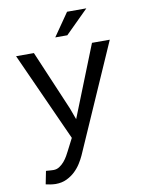

<svg xmlns="http://www.w3.org/2000/svg" viewBox="-100 -792 800 1073"><g transform="rotate(-10 300.0 -255.5)"><path d="M279.3 -187.5 302.7 -123.5 463.9 -528.3H564.9L296.9 81.5Q287.6 102.1 273.2 125Q258.8 147.9 238.3 167.5Q217.8 187 190.4 200.2Q163.1 213.4 127.4 213.4Q121.1 213.4 113.3 212.6Q105.5 211.9 97.7 210.7Q89.8 209.5 83 208Q76.2 206.5 71.8 205.6L86.4 131.8Q89.8 131.8 95.7 132.3Q101.6 132.8 107.9 133.3Q114.3 133.8 120.1 134Q126 134.3 129.4 134.3Q147.9 134.3 163.3 124Q178.7 113.8 190.7 99.6Q202.6 85.4 211.2 70.3Q219.7 55.2 224.6 45.4L260.7 -24.9L33.2 -528.3H134.3ZM356.9 -723.6H466.3L335.4 -593.8H267.1Z"/></g></svg>

Font: TypoPRO Roboto Mono
Style: Regular
Weight: 400
Designer: Google
Version: Version 2.000986; 2015; ttfautohint (v1.3)